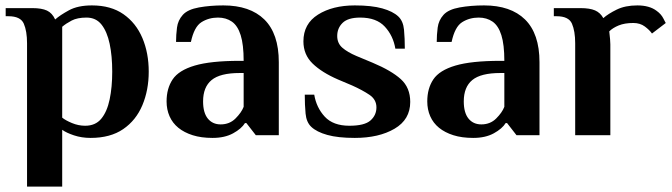

<svg xmlns="http://www.w3.org/2000/svg" viewBox="-20 -500 2485 710"><path d="M80 190V-340Q80 -385 68 -412.5Q56 -440 11 -440H1V-470H100Q134 -470 153.5 -461Q173 -452 184 -428Q202 -444 235 -462Q268 -480 320 -480Q390 -480 436.5 -447.5Q483 -415 506.5 -359.5Q530 -304 530 -235Q530 -167 506.5 -111Q483 -55 435.5 -22.5Q388 10 315 10Q282 10 253.5 0.5Q225 -9 210 -20V190ZM295 -35Q333 -35 354.5 -61Q376 -87 385.5 -132.5Q395 -178 395 -235Q395 -293 385.5 -338Q376 -383 355.5 -409Q335 -435 300 -435Q266 -435 245 -424Q224 -413 210 -401V-65Q222 -55 246 -45Q270 -35 295 -35Z M766 10Q724 10 692.5 0Q661 -10 639.5 -27.5Q618 -45 607 -70Q596 -95 596 -125Q596 -173 618.5 -206.5Q641 -240 700 -257.5Q759 -275 866 -275H881Q881 -335 870 -370Q859 -405 837.5 -420Q816 -435 786 -435Q752 -435 725 -418Q698 -401 686 -345H631Q631 -371 634.5 -398Q638 -425 656 -445Q674 -465 715.5 -472.5Q757 -480 806 -480Q855 -480 893 -467Q931 -454 957.5 -428Q984 -402 997.5 -362.5Q1011 -323 1011 -270V0H926L891 -45H886Q873 -24 842 -7Q811 10 766 10ZM796 -40Q829 -40 851 -62Q873 -84 881 -105V-230H866Q794 -230 762.5 -204Q731 -178 731 -125Q731 -83 748.5 -61.5Q766 -40 796 -40Z M1292 10Q1230 10 1190.5 -1Q1151 -12 1131 -31Q1113 -48 1110 -80Q1107 -112 1107 -150H1142Q1150 -102 1181 -68.5Q1212 -35 1272 -35Q1328 -35 1350 -54.5Q1372 -74 1372 -103Q1372 -132 1346 -149.5Q1320 -167 1282 -184L1230 -206Q1170 -232 1136 -265Q1102 -298 1102 -347Q1102 -412 1156 -446Q1210 -480 1292 -480Q1354 -480 1393.5 -469Q1433 -458 1453 -439Q1471 -422 1474 -390Q1477 -358 1477 -320H1442Q1434 -368 1403 -401.5Q1372 -435 1312 -435Q1267 -435 1247 -415.5Q1227 -396 1227 -367Q1227 -340 1246 -323.5Q1265 -307 1298 -293L1358 -268Q1427 -239 1462 -207.5Q1497 -176 1497 -123Q1497 -58 1439 -24Q1381 10 1292 10Z M1730 10Q1688 10 1656.5 0Q1625 -10 1603.5 -27.5Q1582 -45 1571 -70Q1560 -95 1560 -125Q1560 -173 1582.5 -206.5Q1605 -240 1664 -257.5Q1723 -275 1830 -275H1845Q1845 -335 1834 -370Q1823 -405 1801.5 -420Q1780 -435 1750 -435Q1716 -435 1689 -418Q1662 -401 1650 -345H1595Q1595 -371 1598.5 -398Q1602 -425 1620 -445Q1638 -465 1679.5 -472.5Q1721 -480 1770 -480Q1819 -480 1857 -467Q1895 -454 1921.5 -428Q1948 -402 1961.5 -362.5Q1975 -323 1975 -270V0H1890L1855 -45H1850Q1837 -24 1806 -7Q1775 10 1730 10ZM1760 -40Q1793 -40 1815 -62Q1837 -84 1845 -105V-230H1830Q1758 -230 1726.5 -204Q1695 -178 1695 -125Q1695 -83 1712.5 -61.5Q1730 -40 1760 -40Z M2107 0V-340Q2107 -385 2095 -412.5Q2083 -440 2038 -440H2028V-470H2127Q2161 -470 2180.5 -461.5Q2200 -453 2211 -433Q2229 -449 2260.5 -464.5Q2292 -480 2337 -480Q2359 -480 2377 -475Q2395 -470 2408 -460Q2425 -448 2433.5 -431Q2442 -414 2442 -415L2391 -376Q2382 -389 2364.5 -402Q2347 -415 2322 -415Q2290 -415 2268 -406Q2246 -397 2233 -384Q2235 -366 2236 -355Q2237 -344 2237 -336V0Z"/></svg>

Font: El Messiri
Style: Regular
Weight: 400
Designer: Mohamed Gaber
Foundry: Kief Type Foundry
Version: Version 2.020